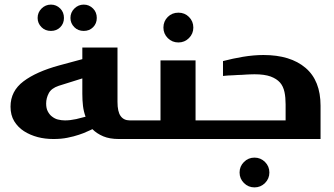

<svg xmlns="http://www.w3.org/2000/svg" viewBox="-20 -606 1458 837"><path d="M144 -527.8Q144 -551.8 161.1 -568.8Q178.2 -585.9 202.1 -585.9Q225.6 -585.9 242.7 -568.8Q258.8 -552.7 258.8 -527.8Q258.8 -503.4 242.7 -487.3Q226.6 -471.2 202.1 -471.2Q177.2 -471.2 161.1 -487.3Q144 -504.4 144 -527.8ZM287.1 -527.8Q287.1 -551.8 304.2 -568.8Q321.3 -585.9 345.2 -585.9Q368.7 -585.9 385.7 -568.8Q401.9 -552.7 401.9 -527.8Q401.9 -503.4 385.7 -487.3Q369.6 -471.2 345.2 -471.2Q320.3 -471.2 304.2 -487.3Q287.1 -504.4 287.1 -527.8ZM498 0Q458 0 430.2 -11.7Q401.4 -23.9 382.8 -43Q381.3 -42 374 -38.8Q366.7 -35.6 361.3 -33.2Q345.2 -25.4 324.2 -18.6Q302.7 -11.2 273.4 -5.4Q247.1 0 212.9 0Q176.3 0 144.5 -8.3Q111.3 -17.1 84.5 -34.2Q58.6 -50.8 42 -77.6Q25.9 -104 25.9 -141.1Q25.9 -209 82.5 -251.5Q138.2 -293.5 237.8 -320.8L338.9 -348.1V-398.9H492.2V-162.1Q492.2 -118.7 505.9 -100.1Q519.5 -81.1 545.9 -81.1H561Q582 -81.1 582 -60.1V-21Q582 -11.2 576.7 -5.9Q570.8 0 561 0ZM235.8 -231.9Q204.1 -221.2 192.9 -200.2Q181.2 -178.2 181.2 -154.8Q181.2 -134.3 188 -121.1Q195.8 -106 206.5 -98.1Q219.7 -87.9 232.4 -85Q248 -81.1 263.2 -81.1Q286.1 -81.1 312.5 -86.9Q322.8 -89.4 353 -97.2Q344.7 -120.1 341.8 -144Q338.9 -168.9 338.9 -196.8V-264.2Z M692.4 -485.8Q692.4 -513.2 711.4 -532.2Q730 -550.8 757.8 -550.8Q785.2 -550.8 803.7 -532.2Q822.8 -513.2 822.8 -485.8Q822.8 -459 803.7 -439.9Q784.7 -420.9 757.8 -420.9Q730.5 -420.9 711.4 -439.9Q692.4 -459 692.4 -485.8ZM558.6 0Q537.6 0 537.6 -13.2V-68.8Q537.6 -81.1 558.6 -81.1H679.7V-342.8H832.5V-81.1H885.7Q895 -81.1 900.4 -75.7Q906.7 -69.3 906.7 -60.1V-21Q906.7 -12.2 900.4 -5.9Q894.5 0 885.7 0Z M952.1 -339.8Q995.6 -351.1 1039.1 -358.4Q1086.9 -366.2 1128.4 -366.2Q1246.1 -366.2 1312 -310.1Q1377.4 -254.4 1377.4 -145V0H881.3Q872.1 0 866.2 -5.9Q860.4 -11.7 860.4 -21V-60.1Q860.4 -69.8 866.2 -75.7Q871.6 -81.1 881.3 -81.1H1225.1V-150.9Q1225.1 -181.6 1220.2 -204.6Q1214.8 -230 1200.7 -246.1Q1186 -262.7 1159.7 -272.5Q1132.8 -282.2 1089.4 -282.2Q1078.6 -282.2 1068.8 -281.7Q1065.4 -281.7 1054 -281Q1042.5 -280.3 1035.6 -279.8Q1030.8 -279.8 1017.1 -279.1Q1003.4 -278.3 995.1 -277.8Q973.6 -277.3 952.1 -274.9ZM1043.5 191.9Q1024.4 172.9 1024.4 146Q1024.4 119.1 1043.5 100.1Q1062.5 81.1 1089.4 81.1Q1116.2 81.1 1135.3 100.1Q1154.3 119.1 1154.3 146Q1154.3 172.9 1135.3 191.9Q1116.2 210.9 1089.4 210.9Q1062.5 210.9 1043.5 191.9Z"/></svg>

Font: SimahzazaarabicW05-Bold
Style: Regular
Weight: 700
Designer: Ahmed zaza
Foundry: Ahmed zaza
Version: Version 1.001